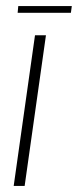

<svg xmlns="http://www.w3.org/2000/svg" viewBox="-20 -611 256 631"><path d="M25 0 95 -495H131L61 0ZM38 -569 40 -591H216L213 -569Z"/></svg>

Font: Alumni Sans ExtraLight
Style: Italic
Weight: 250
Italic angle: -8°
Version: Version 1.016